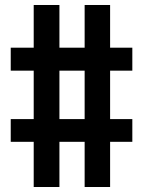

<svg xmlns="http://www.w3.org/2000/svg" viewBox="-20 -749 572 769"><path d="M115 0V-181H23V-272H115V-466H23V-558H115V-729H218V-558H319V-729H421V-558H510V-466H421V-272H510V-181H421V0H319V-181H218V0ZM218 -272H319V-466H218Z"/></svg>

Font: Hubot Sans Condensed SemiBold
Style: Regular
Weight: 600
Width: 3
Designer: Deni Anggara
Foundry: GitHub, Inc., Subsidiary of Microsoft Corporation
Version: Version 2.000